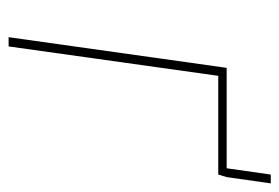

<svg xmlns="http://www.w3.org/2000/svg" viewBox="-124 -540 664 457"><g transform="rotate(90 208.5 -312.0)"><path d="M396 -624H417L402 -519L396 -499H161L91 0H69L142 -519H381Z"/></g></svg>

Font: Fira Sans Condensed Thin
Style: Italic
Weight: 250
Width: 3
Italic angle: -8°
Designer: Carrois Corporate & Edenspiekermann AG
Foundry: Carrois Corporate GbR & Edenspiekermann AG
Version: Version 4.203